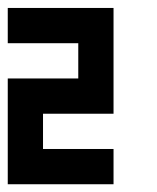

<svg xmlns="http://www.w3.org/2000/svg" viewBox="-20 -475 404 495"><path d="M0 -454.5H90.9V-363.6H0ZM90.9 -454.5H181.8V-363.6H90.9ZM181.8 -454.5H272.7V-363.6H181.8ZM181.8 -363.6H272.7V-272.7H181.8ZM181.8 -272.7H272.7V-181.8H181.8ZM90.9 -272.7H181.8V-181.8H90.9ZM0 -272.7H90.9V-181.8H0ZM0 -181.8H90.9V-90.9H0ZM90.9 -90.9H181.8V0H90.9ZM0 -90.9H90.9V0H0ZM181.8 -90.9H272.7V0H181.8Z"/></svg>

Font: Micro 5
Style: Regular
Weight: 400
Designer: Sarah Cadigan-Fried
Version: Version 1.000; ttfautohint (v1.8.4.7-5d5b)